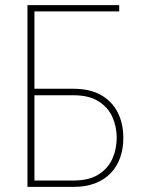

<svg xmlns="http://www.w3.org/2000/svg" viewBox="-20 -731 589 751"><path d="M446.3 -710.9V-686.5H113.8V0H87.4V-710.9ZM97.2 -383.8H267.1Q332 -383.8 375.2 -359.1Q418.5 -334.5 440.4 -291.3Q462.4 -248 462.4 -191.4Q462.4 -149.4 450 -114.3Q437.5 -79.1 412.8 -53.5Q388.2 -27.8 351.8 -13.9Q315.4 0 267.1 0H88.4V-710.9H114.7V-24.9H267.1Q327.6 -24.9 364.7 -48.1Q401.9 -71.3 419.2 -109.4Q436.5 -147.5 436.5 -192.4Q436.5 -236.3 419.2 -274.2Q401.9 -312 364.7 -335.2Q327.6 -358.4 267.1 -358.4H97.2Z"/></svg>

Font: Roboto Condensed Thin
Style: Regular
Weight: 250
Width: 3
Designer: Christian Robertson
Foundry: Google
Version: Version 3.009; 2024